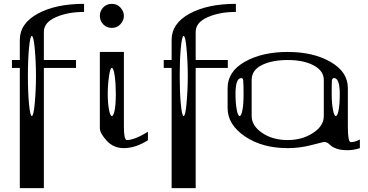

<svg xmlns="http://www.w3.org/2000/svg" viewBox="-20 -770 1911 998"><path d="M160.2 -521.5Q154.3 -583 145.5 -583Q136.7 -583 130.9 -521.5Q125 -460 125 -375Q125 -290 130.9 -228.5Q136.7 -167 145.5 -167Q154.3 -167 160.2 -228.5Q167 -300.8 167 -375Q167 -449.2 160.2 -521.5ZM417 -750V-708Q332 -708 270.5 -680.7Q208 -653.3 208 -604.5V-458H375V-417H208V208H83V-417H42V-458H83V-562.5Q83 -648.4 176.8 -699.2Q269.5 -750 417 -750Z M605.5 -643.6Q587.9 -625 561.5 -625Q534.2 -625 516.6 -643.6Q499 -662.1 499 -687.5Q499 -712.9 516.6 -731.4Q534.2 -750 561.5 -750Q587.9 -750 605.5 -731.4Q624 -710.9 624 -687.5Q624 -664.1 605.5 -643.6ZM582 -281.2Q582 -335 576.2 -376Q570.3 -417 561.5 -417Q552.7 -417 546.9 -376Q540 -328.1 540 -281.2Q540 -234.4 546.9 -198.2Q552.7 -167 561.5 -167Q570.3 -167 576.2 -198.2Q582 -228.5 582 -281.2ZM624 -500V-110.4Q624 -42 639.6 -42Q678.7 -42 749 -85V-41Q683.6 0 624 0Q569.3 0 534.2 -39.1Q499 -78.1 499 -103.5V-500Z M949.2 -521.5Q943.4 -583 934.6 -583Q925.8 -583 919.9 -521.5Q914.1 -460 914.1 -375Q914.1 -290 919.9 -228.5Q925.8 -167 934.6 -167Q943.4 -167 949.2 -228.5Q956.1 -300.8 956.1 -375Q956.1 -449.2 949.2 -521.5ZM1206.1 -750V-708Q1121.1 -708 1059.6 -680.7Q997.1 -653.3 997.1 -604.5V-458H1164.1V-417H997.1V208H872.1V-417H831.1V-458H872.1V-562.5Q872.1 -648.4 965.8 -699.2Q1058.6 -750 1206.1 -750Z M1746.1 -281.2Q1746.1 -364.3 1715.8 -364.3Q1707 -364.3 1705.1 -350.6Q1704.1 -341.8 1704.1 -281.2Q1704.1 -234.4 1710.9 -198.2Q1716.8 -167 1725.6 -167Q1734.4 -167 1740.2 -198.2Q1746.1 -228.5 1746.1 -281.2ZM1244.1 -351.6Q1243.2 -364.3 1234.4 -364.3Q1204.1 -364.3 1204.1 -281.2Q1204.1 -234.4 1210.9 -198.2Q1216.8 -167 1225.6 -167Q1234.4 -167 1240.2 -198.2Q1246.1 -228.5 1246.1 -281.2Q1246.1 -334 1244.1 -351.6ZM1663.1 -167V-354.5Q1663.1 -402.3 1609.4 -430.7Q1557.6 -458 1475.6 -458Q1393.6 -458 1340.8 -431.6Q1288.1 -405.3 1288.1 -354.5V-167Q1288.1 -116.2 1342.8 -79.1Q1397.5 -42 1475.6 -42Q1550.8 -42 1607.4 -79.1Q1663.1 -115.2 1663.1 -167ZM1163.1 -208V-312.5Q1163.1 -398.4 1252.9 -449.2Q1342.8 -500 1475.6 -500Q1608.4 -500 1698.2 -448.2Q1788.1 -396.5 1788.1 -312.5V-110.4Q1788.1 -31.2 1803.7 -31.2Q1826.2 -31.2 1850.6 -44.9V0Q1818.4 10.7 1788.1 10.7Q1752.9 10.7 1732.4 3.9Q1710.9 -3.9 1703.1 -10.7Q1695.3 -17.6 1685.5 -25.4Q1675.8 -32.2 1663.1 -32.2Q1660.2 -32.2 1601.6 -16.6Q1540 0 1475.6 0Q1343.8 0 1253.9 -60.5Q1163.1 -122.1 1163.1 -208Z"/></svg>

Font: okolaksMetalik
Style: bold
Weight: 700
Width: 7
Version: Version 0.6